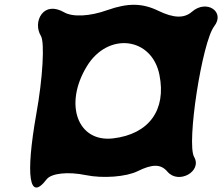

<svg xmlns="http://www.w3.org/2000/svg" viewBox="-20 -858 950 820"><path d="M158 -798C138 -772 137 -733 155 -704C171 -677 163 -525 135 -371C88 -104 105 5 179 -92C199 -118 270 -126 347 -110C420 -95 520 -103 568 -127C631 -158 667 -158 695 -125C742 -69 845 -126 809 -188C776 -245 843 -679 895 -746C943 -808 862 -862 800 -808C767 -779 722 -780 656 -812C588 -845 527 -846 439 -815C364 -788 290 -784 253 -806C214 -828 179 -825 158 -798ZM661 -538C691 -388 616 -285 463 -267C311 -249 252 -413 351 -575C441 -723 629 -700 661 -538Z"/></svg>

Font: Hussar Skorodowane
Style: Ky
Weight: 700
Foundry: Cannot Into Space Fonts
Version: Version 0.892